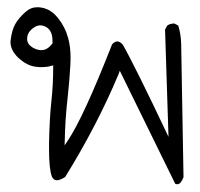

<svg xmlns="http://www.w3.org/2000/svg" viewBox="-20 -313 540 518"><path d="M458.5 184.1Q467.8 184.1 475.1 165L468.8 -193.8Q468.3 -220.2 460.9 -244.1L450.7 -249.5Q449.7 -249.5 447.8 -249.5Q445.8 -249.5 442.9 -249Q436.5 -248 431.2 -244.1L425.3 -233.4L434.6 56.2Q343.3 -136.7 311 -192.9Q303.2 -201.2 296.6 -201.2Q290 -201.2 283.7 -194.8L282.2 -192.9Q205.1 3.9 162.6 66.9L154.3 79.1Q155.3 37.6 157 10.7Q158.7 -16.1 163.1 -55.7Q167.5 -95.2 169.9 -138.7Q170.4 -147.9 170.4 -156.2Q170.4 -187.5 163.6 -211.4Q155.3 -241.2 136.2 -264.6Q117.7 -288.1 91.8 -292.5Q86.4 -293.5 80.6 -293.5Q63 -293.5 48.8 -280.8Q29.8 -263.7 21 -247.8Q12.2 -231.9 8.8 -205.6Q8.3 -202.6 8.3 -199.7Q8.3 -177.7 28.8 -157.7Q52.7 -135.3 77.6 -132.8Q85.9 -131.8 91.6 -131.8Q97.2 -131.8 101.6 -132.3Q110.8 -132.8 117.7 -135.3L123.5 -136.7V-130.9Q123.5 -84.5 118.7 -40.5Q113.8 3.4 112.3 72.3Q112.3 81.5 112.3 89.8Q112.3 143.6 120.1 163.6Q124.5 173.3 133.3 173.3Q142.1 173.3 155.8 164.6Q242.2 24.9 299.8 -112.8L303.2 -122.1L452.6 182.6Q455.6 184.1 458.5 184.1ZM66.9 -185.5Q53.2 -194.3 53.2 -208Q53.2 -226.1 70.3 -237.8Q79.6 -244.6 88.4 -244.6Q97.2 -244.6 106 -239.3Q121.6 -229 121.6 -203.1Q121.6 -200.2 121.6 -195.8Q118.2 -191.4 115.7 -189Q105 -177.7 92 -177.7Q79.1 -177.7 66.9 -185.5Z"/></svg>

Font: Bakudai
Style: Light
Weight: 300
Version: Version 1.48